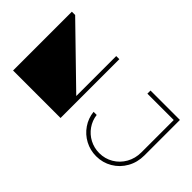

<svg xmlns="http://www.w3.org/2000/svg" viewBox="-63 -1144 1607 1607"><g transform="rotate(45 740.0 -341.0)"><path d="M99 -1V-697H138L624 -224V-697H661V-1ZM1379 -276Q1379 -194 1341.5 -127.5Q1304 -61 1239.5 -23Q1175 15 1098 15Q1027 15 966 -17.5Q905 -50 866 -107Q827 -164 820 -233H857Q864 -174 898 -125.5Q932 -77 984.5 -49.5Q1037 -22 1098 -22Q1165 -22 1221 -55Q1277 -88 1310 -146Q1343 -204 1343 -276V-659H1031V-696H1379Z"/></g></svg>

Font: Major Mono Display
Style: Regular
Weight: 400
Designer: Emre Parlak
Foundry: Emre Parlak
Version: Version 2.000; ttfautohint (v1.8) -l 8 -r 50 -G 200 -x 14 -D